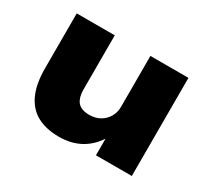

<svg xmlns="http://www.w3.org/2000/svg" viewBox="-108 -665 913 844"><g transform="rotate(30 348.5 -243.5)"><path d="M267 11Q201 11 156 -13.5Q111 -38 87.5 -89Q64 -140 64 -220V-498H257V-225Q257 -195 265.5 -175.5Q274 -156 291.5 -147.5Q309 -139 334 -139Q365 -139 388.5 -152.5Q412 -166 425 -189Q438 -212 438 -240V-498H631V0H449V-94H455Q425 -43 377.5 -16Q330 11 267 11Z"/></g></svg>

Font: Nunito Sans 10pt SemiExpanded Black
Style: Regular
Weight: 900
Width: 6
Designer: Vernon Adams
Foundry: Vernon Adams
Version: Version 3.101;gftools[0.9.27]